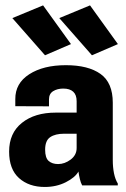

<svg xmlns="http://www.w3.org/2000/svg" viewBox="-20 -704 480 729"><path d="M14.6 -128.4Q14.6 -61.5 52.2 -27.8Q89.8 5.9 149.9 5.9Q194.3 5.9 230 -12.2Q265.6 -30.3 277.8 -52.7Q279.8 -38.6 283.2 -24.2Q286.6 -9.8 292 0H427.2V-7.3Q417.5 -22.9 412.8 -46.1Q408.2 -69.3 408.2 -96.7V-314Q408.2 -390.1 361.6 -423.3Q314.9 -456.5 230 -456.5Q144.5 -456.5 91.1 -422.1Q37.6 -387.7 38.1 -327.6V-300.8L166 -300.3V-326.7Q166 -348.1 181.9 -357.9Q197.8 -367.7 220.2 -367.7Q245.1 -367.7 258.1 -355.7Q271 -343.8 271 -319.8V-276.4H191.4Q111.8 -276.4 63.2 -237.5Q14.6 -198.7 14.6 -128.4ZM151.4 -135.7Q151.4 -170.4 170.7 -183.3Q189.9 -196.3 223.6 -196.3H271V-142.1Q271 -115.2 248.3 -98.1Q225.6 -81.1 200.7 -81.1Q178.2 -81.1 164.8 -92.8Q151.4 -104.5 151.4 -135.7ZM150.9 -494.1 249.5 -536.6 143.6 -683.6 26.9 -635.3ZM329.1 -494.1 427.7 -536.6 321.8 -683.6 205.1 -635.3Z"/></svg>

Font: Roboto Flex Super Cond Bold
Style: Regular
Weight: 700
Width: 3
Designer: Berlow after Robertson
Foundry: Google
Version: Version 3.000